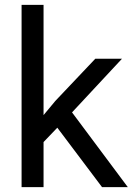

<svg xmlns="http://www.w3.org/2000/svg" viewBox="-20 -770 547 790"><path d="M399.9 0H505.9L276.4 -307.6L481.9 -528.3H372.1L207.5 -354.5L159.2 -296.4V-750H68.8V0H159.2V-185.5L215.8 -244.6Z"/></svg>

Font: Shabnam
Style: Regular
Weight: 400
Foundry: DejaVu fonts team - Redesigned by Saber Rastikerdar - Based on Vazir font
Version: Version 5.0.1